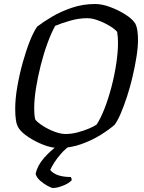

<svg xmlns="http://www.w3.org/2000/svg" viewBox="-20 -740 718 960"><path d="M273 0Q238 0 197 -16Q156 -32 121.5 -55Q87 -78 73 -100Q63 -116 59.5 -140Q56 -164 56 -195Q56 -246 66.5 -306.5Q77 -367 93.5 -426.5Q110 -486 129 -534Q148 -582 166 -607Q194 -629 238.5 -655.5Q283 -682 338.5 -701Q394 -720 456 -720Q490 -720 530.5 -705Q571 -690 606 -668Q641 -646 656 -623Q664 -607 667 -586Q670 -565 670 -541Q670 -504 662.5 -456.5Q655 -409 643 -357.5Q631 -306 615.5 -258.5Q600 -211 584 -173.5Q568 -136 553 -116Q527 -93 484 -66Q441 -39 387 -19.5Q333 0 273 0ZM308 -70Q338 -70 369.5 -78.5Q401 -87 426.5 -98Q452 -109 463 -117Q484 -149 503.5 -199.5Q523 -250 538 -308Q553 -366 561.5 -423Q570 -480 570 -525Q570 -539 569 -553.5Q568 -568 566 -579Q564 -585 549 -596.5Q534 -608 511.5 -620Q489 -632 463.5 -640.5Q438 -649 416 -649Q374 -649 330.5 -636.5Q287 -624 256 -611Q237 -577 218 -525.5Q199 -474 184 -415Q169 -356 160 -299.5Q151 -243 151 -198Q151 -185 152 -170.5Q153 -156 156 -143Q166 -129 193 -111.5Q220 -94 251.5 -82Q283 -70 308 -70ZM245 200Q238 200 219 190Q200 180 181.5 164Q163 148 158 129Q167 88 199.5 50.5Q232 13 271 -14H333Q308 3 286.5 27Q265 51 251 73.5Q237 96 231 110Q260 145 334 145Q336 148 337.5 152.5Q339 157 338 162Q322 178 293.5 189Q265 200 245 200Z"/></svg>

Font: Texturina 72pt 72pt Medium
Style: Italic
Weight: 500
Italic angle: -11°
Designer: Guillermo Torres Carreño
Foundry: Omnibus-Type
Version: Version 1.002; ttfautohint (v1.8.3)